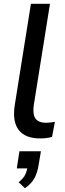

<svg xmlns="http://www.w3.org/2000/svg" viewBox="-20 -725 346 1018"><path d="M193 9Q114 9 79.5 -35.5Q45 -80 58 -166L144 -705H245L159 -167Q155 -135 160 -114.5Q165 -94 181.5 -84Q198 -74 225 -74Q236 -74 247.5 -75.5Q259 -77 271 -79L256 1Q242 5 225.5 7Q209 9 193 9ZM112 273 79 241Q105 220 114 200.5Q123 181 127 155L148 168H69L83 77H197L185 148Q179 189 163 219Q147 249 112 273Z"/></svg>

Font: Nunito Sans 12pt ExtraLight 12pt SemiBold
Style: Italic
Weight: 600
Italic angle: -9°
Version: Version 3.101;gftools[0.9.27]